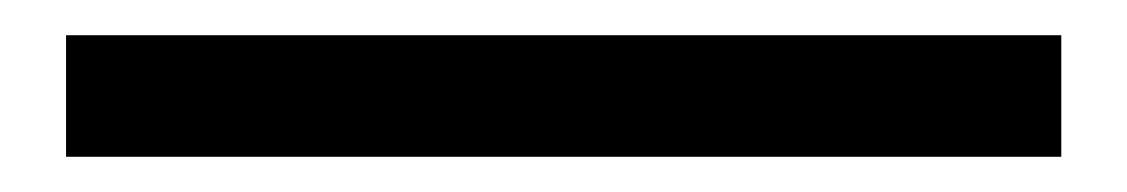

<svg xmlns="http://www.w3.org/2000/svg" viewBox="-20 93 640 109"><path d="M17.5 182V113H582.5V182Z"/></svg>

Font: Victor Mono Thin
Style: Regular
Weight: 100
Monospace: yes
Designer: Rune Bjørnerås
Version: Version 1.561;gftools[0.9.30]